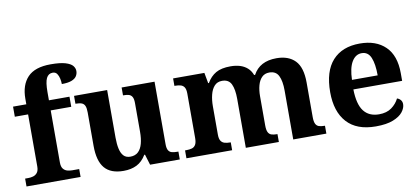

<svg xmlns="http://www.w3.org/2000/svg" viewBox="-71 -1015 2774 1271"><g transform="rotate(-10 1316.0 -379.5)"><path d="M18.9 0V-53H41.2Q56 -53 72.5 -57.4Q89 -61.9 100.6 -75.9Q112.1 -90 112.1 -118.1V-468.1H22.9V-536H112.1V-572.7Q112.1 -665.7 161.1 -717.3Q210 -768.8 315.8 -768.8Q380.6 -768.8 415.4 -758.1Q450.3 -747.4 463.5 -731Q476.7 -714.6 476.7 -695.9Q476.7 -676.8 466.5 -661.1Q456.3 -645.4 432.3 -636.3Q408.3 -627.2 366.9 -627.2Q366.9 -643.7 362.9 -663.4Q358.9 -683 349 -697.4Q339 -711.8 320 -711.8Q290.9 -711.8 277.5 -684.3Q264.1 -656.8 264.1 -590.9V-536H402.2V-468.1H264.1V-118.1Q264.1 -90 275.1 -75.9Q286.1 -61.9 302.8 -57.4Q319.5 -53 335.1 -53H382.4V0Z M670.7 10Q584.2 10 543.5 -38.2Q502.8 -86.5 502.8 -187.7V-412.1Q502.8 -441.5 496.2 -456.6Q489.7 -471.7 475.2 -477.3Q460.8 -483 436.5 -483H432.9V-536H655.4V-215.9Q655.4 -173.5 662.3 -141.7Q669.2 -109.8 685.5 -92.3Q701.8 -74.9 730.8 -74.9Q763.2 -74.9 783.4 -93.6Q803.6 -112.4 812.8 -146.6Q822 -180.8 822 -227V-419.1Q822 -448.2 813.6 -461.7Q805.2 -475.3 790.5 -479.1Q775.8 -483 756.3 -483H752.7V-536H974V-116Q974 -87.5 982.6 -73.9Q991.2 -60.3 1006.5 -56.7Q1021.8 -53 1040.9 -53H1049.2V0H849.6L827.9 -71.1H822.9Q797.1 -27.9 759.6 -9Q722 10 670.7 10Z M1093.9 0V-53H1101.7Q1124.7 -53 1140.5 -57.7Q1156.3 -62.4 1165.2 -77.4Q1174 -92.3 1174 -122.1V-420.8Q1174 -449 1165.2 -463Q1156.3 -476.9 1140.3 -481.4Q1124.2 -485.9 1102.2 -485.9H1098.7V-536H1309L1322 -464.9H1327Q1351.2 -506.9 1387.9 -527.9Q1424.5 -548.9 1486.1 -548.9Q1521.6 -548.9 1549.8 -540.2Q1578 -531.5 1598.9 -513.1Q1619.7 -494.8 1631.1 -464.9H1637.4Q1659.9 -506.9 1699.2 -527.9Q1738.5 -548.9 1795.6 -548.9Q1876 -548.9 1920.2 -503.3Q1964.4 -457.6 1964.4 -355.8V-123.9Q1964.4 -93.4 1971.8 -78.2Q1979.1 -63 1994 -58Q2008.9 -53 2030.9 -53H2034.5V0H1811.8V-328.8Q1811.8 -393.2 1794.1 -428.6Q1776.4 -464 1732.3 -464Q1701.2 -464 1681.9 -444.4Q1662.6 -424.8 1653.8 -392.2Q1645.1 -359.7 1645.1 -320.8V-123.9Q1645.1 -93.4 1652.5 -78.2Q1659.9 -63 1674.8 -58Q1689.6 -53 1711.6 -53H1715.2V0H1493.1V-328.8Q1493.1 -393.2 1476.2 -428.6Q1459.4 -464 1414.8 -464Q1382.2 -464 1362.8 -442.4Q1343.4 -420.8 1334.7 -385.5Q1326 -350.2 1326 -309V-118.3Q1326 -90.4 1334.9 -76.5Q1343.8 -62.6 1359.7 -57.8Q1375.6 -53 1397.6 -53H1401.2V0Z M2366.1 10Q2238 10 2172.4 -62.3Q2106.9 -134.6 2106.9 -265.2Q2106.9 -405.7 2171.8 -477.3Q2236.8 -548.9 2355 -548.9Q2464.2 -548.9 2526.6 -488Q2589.1 -427.2 2589.1 -308.2V-256.9H2261.3Q2263.3 -156.6 2298.5 -110.9Q2333.7 -65.2 2401 -65.2Q2452.4 -65.2 2485.5 -89.3Q2518.5 -113.4 2535.3 -147.9Q2549.3 -143.8 2559.1 -132.5Q2568.8 -121.1 2568.8 -104.1Q2568.8 -78.3 2548.1 -51.8Q2527.3 -25.3 2482.8 -7.7Q2438.3 10 2366.1 10ZM2435.9 -320.8Q2435.9 -397.3 2417.8 -440.6Q2399.6 -483.9 2357 -483.9Q2315.4 -483.9 2290.4 -442.1Q2265.4 -400.4 2263.3 -320.8Z"/></g></svg>

Font: Noto Serif Khmer
Style: Regular
Weight: 400
Designer: Danh Hong and the Monotype Design Team
Foundry: Monotype Imaging Inc.
Version: Version 2.003